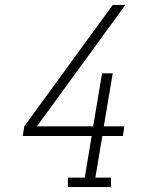

<svg xmlns="http://www.w3.org/2000/svg" viewBox="-20 -755 640 775"><path d="M254 0V-38H322L350 -206H72L78 -245L435 -735H486L129 -245H356L392 -459H435L399 -245H482L476 -206H393L365 -38H428V0Z"/></svg>

Font: Iosevka Curly Slab XLtEx
Style: Italic
Weight: 200
Width: 7
Italic angle: -9°
Monospace: yes
Designer: Belleve Invis
Foundry: Belleve Invis
Version: Version 11.1.0; ttfautohint (v1.8.3)